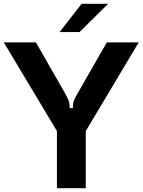

<svg xmlns="http://www.w3.org/2000/svg" viewBox="-23 -985 746 1005"><path d="M275 0V-299L-3 -763H165L315 -501Q331 -473 336.5 -457.5Q342 -442 342 -419H358Q358 -442 363.5 -457.5Q369 -473 386 -501L536 -763H703L426 -299V0ZM393 -817H289L404 -965H543Z"/></svg>

Font: Open Sauce Sans
Style: Bold
Weight: 700
Designer: Alfredo Marco Pradil
Foundry: Creative Sauce Fz LLC
Version: Version 1.477